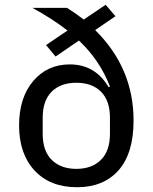

<svg xmlns="http://www.w3.org/2000/svg" viewBox="-20 -773 640 805"><path d="M423 -753 464 -705 379 -647Q540 -488 540 -268Q540 -130 477 -59Q414 12 303 12Q190 12 125 -58Q60 -128 60 -247Q60 -363 119 -433Q178 -503 273 -503Q379 -503 436 -407L441 -410Q399 -520 311 -603L213 -536L173 -584L263 -645Q200 -694 116 -740H261Q298 -717 331 -691ZM441 -212V-279Q441 -351 403.5 -388.5Q366 -426 300 -426Q234 -426 196.5 -388.5Q159 -351 159 -279V-212Q159 -140 197 -102.5Q235 -65 300 -65Q365 -65 403 -102.5Q441 -140 441 -212Z"/></svg>

Font: IBM Plex Mono Text
Style: Regular
Weight: 450
Designer: Mike Abbink, Paul van der Laan, Pieter van Rosmalen
Foundry: Bold Monday
Version: Version 2.000